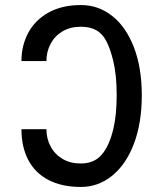

<svg xmlns="http://www.w3.org/2000/svg" viewBox="-20 -743 640 761"><path d="M65 -231H164Q164 -193.5 180.8 -162.2Q197.5 -131 228.2 -113Q259 -95 300 -95Q353 -95 383 -129.8Q413 -164.5 429 -231Q442.5 -287.5 442.5 -366Q442.5 -445 429 -501Q417 -550.5 401.5 -580Q386 -609.5 361.8 -623.2Q337.5 -637 300 -637Q259 -637 228.2 -619Q197.5 -601 180.8 -569.8Q164 -538.5 164 -501H65Q65 -562.5 92 -613Q119 -663.5 172.2 -693.2Q225.5 -723 301 -723Q370 -723 424.8 -679.8Q479.5 -636.5 510.8 -555.5Q542 -474.5 542 -365Q542 -255.5 510.8 -173.2Q479.5 -91 424.5 -46.5Q369.5 -2 301 -2Q224.5 -2 171.5 -30Q118.5 -58 91.8 -109.5Q65 -161 65 -231Z"/></svg>

Font: JuliaMono
Style: Bold
Weight: 700
Monospace: yes
Designer: cormullion
Foundry: corm
Version: Version 0.055; ttfautohint (v1.8.4)